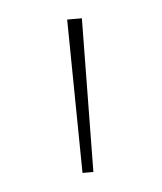

<svg xmlns="http://www.w3.org/2000/svg" viewBox="-32 -710 253 299"><g transform="rotate(-5 94.5 -561.0)"><path d="M83 -681H106L103 -441H86Z"/></g></svg>

Font: Fira Sans Thin
Style: Regular
Weight: 100
Designer: bBox Type GmbH & Carrois Corporate GbR & Edenspiekermann AG
Foundry: bBox Type GmbH & Carrois Corporate GbR & Edenspiekermann AG
Version: Version 4.301